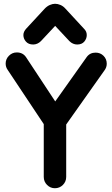

<svg xmlns="http://www.w3.org/2000/svg" viewBox="-20 -988 596 1018"><path d="M271 10Q247 10 229.5 -7.5Q212 -25 212 -50V-330L21 -617Q10 -632 10 -651Q10 -675 27.5 -692.5Q45 -710 69 -710Q101 -710 118 -685L304 -403L240 -404L440 -686Q457 -709 487 -709Q512 -709 529 -692Q546 -675 546 -650Q546 -631 534 -615L331 -328V-50Q331 -25 313.5 -7.5Q296 10 271 10ZM156 -752Q131 -752 117.5 -767.5Q104 -783 104 -802Q104 -812 108 -820Q112 -828 118 -835L216 -941Q229 -955 244 -961.5Q259 -968 272 -968Q286 -968 301 -961.5Q316 -955 328 -941L426 -835Q433 -828 436.5 -820Q440 -812 440 -802Q440 -783 427 -767.5Q414 -752 389 -752Q378 -752 367.5 -756.5Q357 -761 348 -770L233 -893H312L197 -770Q188 -761 177.5 -756.5Q167 -752 156 -752Z"/></svg>

Font: National Park SemiBold
Style: Regular
Weight: 600
Designer: Andrea Herstowski, Ben Hoepner
Version: Version 1.009